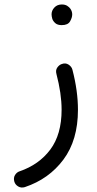

<svg xmlns="http://www.w3.org/2000/svg" viewBox="-20 -554 428 849"><path d="M252 -270.5Q269.5 -277.3 283.2 -268.3Q296.9 -259.3 300.3 -245.6Q324.7 -151.9 324.7 -68.4Q324.7 65.4 260.5 151.6Q196.3 237.8 89.8 273.4Q73.7 278.3 60.5 270.5Q47.4 262.7 43.5 249.5Q38.6 232.4 46.4 220Q54.2 207.5 66.4 203.6Q152.3 174.3 202.4 107.4Q252.4 40.5 252.4 -68.4Q252.4 -104.5 246.6 -144.3Q240.7 -184.1 229.5 -227.1Q225.1 -243.7 233.2 -255.1Q241.2 -266.6 252 -270.5ZM208 -490.7Q208 -507.3 220.5 -520.8Q232.9 -534.2 253.4 -534.2Q267.6 -534.2 277.1 -528.3Q286.6 -522.5 292 -514.2Q299.3 -502.9 299.3 -490.2Q299.3 -476.1 289.8 -459.5Q280.3 -442.9 252.9 -442.9Q234.9 -442.9 225.1 -451.2Q215.3 -459.5 211.4 -470.2Q208 -482.4 208 -490.7Z"/></svg>

Font: Mikhak Regular
Style: Regular
Weight: 400
Designer: Amin Abedi
Version: Version 3.3